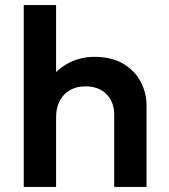

<svg xmlns="http://www.w3.org/2000/svg" viewBox="-20 -740 668 760"><path d="M74 0V-720H202V-394.5L175.5 -424.5Q208.5 -469 254.5 -492Q300.5 -515 353.5 -515Q422.5 -515 468.2 -487.5Q514 -460 537 -416Q560 -372 560 -323V0H432V-286.5Q432 -336 401.8 -367Q371.5 -398 319 -398Q284 -398.5 257.5 -383.5Q231 -368.5 216.5 -340.8Q202 -313 202 -276V0Z"/></svg>

Font: Geologica Thin Roman Medium
Style: Regular
Weight: 500
Version: Version 1.010;gftools[0.9.28]